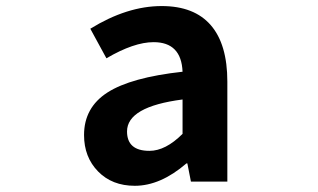

<svg xmlns="http://www.w3.org/2000/svg" viewBox="-20 -594 1040 628"><path d="M420.9 13.7Q346.7 13.7 300.8 -33.2Q254.9 -80.1 254.9 -152.3Q254.9 -242.2 331.5 -291.5Q408.2 -340.8 577.1 -359.4Q573.2 -456.1 482.4 -456.1Q418 -456.1 328.1 -403.3L275.4 -500Q395.5 -574.2 508.8 -574.2Q615.2 -574.2 669.4 -511.7Q723.6 -449.2 723.6 -327.1V0H604.5L592.8 -59.6H589.8Q504.9 13.7 420.9 13.7ZM468.8 -100.6Q521.5 -100.6 577.1 -156.2V-268.6Q395.5 -245.1 395.5 -164.1Q395.5 -100.6 468.8 -100.6Z"/></svg>

Font: GenEi Gothic M Regular
Style: Bold
Weight: 700
Designer: o_tamon (Modified); [Source Han Sans]
Ryoko NISHIZUKA  (kana & ideographs); Paul D. Hunt (Latin, Greek & Cyrillic); Wenl
Version: Version 1.1a;Original Version 1.004